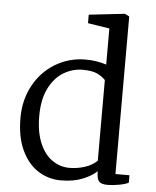

<svg xmlns="http://www.w3.org/2000/svg" viewBox="-56 -840 732 901"><g transform="rotate(5 310.5 -389.5)"><path d="M517 -782V-40H583V-5Q568 3 538.5 8.5Q509 14 484 14Q454 14 443.5 1.5Q433 -11 433 -46Q411 -24 367.5 -6Q324 12 264 12Q206 12 157.5 -18.5Q109 -49 79.5 -111Q50 -173 50 -264Q50 -349 87.5 -417.5Q125 -486 189.5 -524.5Q254 -563 332 -563Q382 -563 429 -548V-718L327 -734V-774L496 -793ZM137 -280Q137 -205 159 -153Q181 -101 218 -75.5Q255 -50 299 -50Q336 -50 371.5 -61.5Q407 -73 429 -95V-475Q414 -491 390 -502.5Q366 -514 321 -514Q276 -514 234 -490Q192 -466 164.5 -413.5Q137 -361 137 -280Z"/></g></svg>

Font: Martel
Style: Regular
Weight: 400
Designer: Dan Reynolds
Foundry: Dan Reynolds
Version: Version 1.001; ttfautohint (v1.1) -l 5 -r 5 -G 72 -x 0 -D la